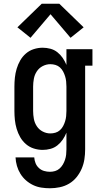

<svg xmlns="http://www.w3.org/2000/svg" viewBox="-20 -793 540 1026"><path d="M247 213Q224 213 201 209.5Q178 206 157 196Q136 186 118.5 170.5Q101 155 89 135.5Q77 116 70.5 93.5Q64 71 63 48H163Q164 64 170 79Q176 94 188 105Q200 116 215.5 120.5Q231 125 247 125Q261 125 274.5 121Q288 117 298.5 107.5Q309 98 316 86Q323 74 327.5 60.5Q332 47 333.5 33Q335 19 335 5V-84Q327 -64 315 -46.5Q303 -29 286.5 -16Q270 -3 249.5 2.5Q229 8 208 8Q184 8 160.5 0.5Q137 -7 118.5 -23Q100 -39 88 -60Q76 -81 69 -104.5Q62 -128 59.5 -152Q57 -176 57 -200V-330Q57 -354 59.5 -378Q62 -402 69 -425.5Q76 -449 88 -470Q100 -491 118.5 -507Q137 -523 160.5 -530.5Q184 -538 208 -538Q229 -538 249.5 -532.5Q270 -527 286.5 -514Q303 -501 315 -483.5Q327 -466 335 -446V-530H474V-442H435V5Q435 32 431 58Q427 84 416.5 108.5Q406 133 389 154Q372 175 349 188.5Q326 202 299.5 207.5Q273 213 247 213ZM249 -80Q263 -80 276.5 -84Q290 -88 300.5 -97.5Q311 -107 317.5 -119.5Q324 -132 328 -145Q332 -158 333.5 -172Q335 -186 335 -200V-330Q335 -344 333.5 -358Q332 -372 328 -385Q324 -398 317.5 -410.5Q311 -423 300.5 -432.5Q290 -442 276.5 -446Q263 -450 249 -450Q228 -450 208.5 -440Q189 -430 177 -412Q165 -394 161 -372.5Q157 -351 157 -330V-200Q157 -179 161 -157.5Q165 -136 177 -118Q189 -100 208.5 -90Q228 -80 249 -80ZM143 -591 73 -647 203 -773H297L427 -647L357 -591L250 -717Z"/></svg>

Font: Iosevka Slab Semibold
Style: Regular
Weight: 600
Monospace: yes
Designer: Belleve Invis
Foundry: Belleve Invis
Version: Version 11.1.1; ttfautohint (v1.8.3)